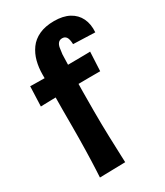

<svg xmlns="http://www.w3.org/2000/svg" viewBox="-181 -792 750 871"><g transform="rotate(-30 194.0 -356.5)"><path d="M6 -410 10 -514Q10 -514 25 -513.5Q40 -513 64 -513Q88 -513 115 -512.5Q142 -512 166 -512Q189 -512 216.5 -512.5Q244 -513 268.5 -513Q293 -513 308.5 -513.5Q324 -514 324 -514L319 -414Q319 -414 304 -414Q289 -414 265.5 -414Q242 -414 215 -413.5Q188 -413 164 -413Q139 -413 111.5 -412.5Q84 -412 60 -411.5Q36 -411 21 -410.5Q6 -410 6 -410ZM251 -716Q298 -716 329.5 -699Q361 -682 376 -651Q391 -620 388 -578L274 -582Q273 -609 265.5 -619.5Q258 -630 244 -630Q231 -630 223.5 -621.5Q216 -613 213.5 -598.5Q211 -584 209 -566Q207 -512 206 -465.5Q205 -419 204.5 -373Q204 -327 204 -272Q204 -201 206 -138.5Q208 -76 209.5 -38Q211 0 211 0L77 3Q77 3 79 -35Q81 -73 82.5 -135.5Q84 -198 84 -271Q84 -316 84 -347Q84 -378 84.5 -403Q85 -428 85 -458Q85 -488 85 -531Q85 -568 93.5 -600.5Q102 -633 121 -659.5Q140 -686 172.5 -701Q205 -716 251 -716Z"/></g></svg>

Font: Truculenta ExtraBold
Style: Regular
Weight: 800
Version: Version 1.002